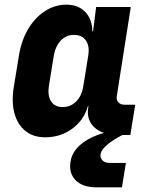

<svg xmlns="http://www.w3.org/2000/svg" viewBox="-20 -580 640 825"><path d="M174 10Q123 10 89 -17.5Q55 -45 42 -93.5Q29 -142 39 -205L62 -345Q73 -409 102 -457Q131 -505 173.5 -532.5Q216 -560 265 -560Q316 -560 346 -529Q376 -498 377 -445H380L393 -550H542L482 -168Q479 -151 488.5 -140.5Q498 -130 515 -130H561L540 0H506Q465 21 440 42.5Q415 64 412 83Q410 98 420 109Q430 120 452 120H521L504 225H396Q335 225 305 194.5Q275 164 283 115Q289 73 326.5 41Q364 9 427 -9Q389 -22 371 -50Q353 -78 359 -117L360 -125H358Q341 -64 290.5 -27Q240 10 174 10ZM249 -120Q284 -120 308 -144.5Q332 -169 338 -210L359 -340Q366 -381 349.5 -405.5Q333 -430 298 -430Q264 -430 241 -405.5Q218 -381 211 -340L190 -210Q184 -169 199.5 -144.5Q215 -120 249 -120Z"/></svg>

Font: JetBrains Mono NL ExtraBold
Style: Italic
Weight: 800
Italic angle: -9°
Monospace: yes
Designer: Philipp Nurullin, Konstantin Bulenkov
Foundry: JetBrains
Version: Version 2.305; ttfautohint (v1.8.4.7-5d5b)